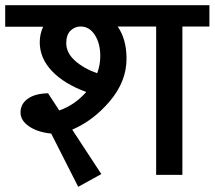

<svg xmlns="http://www.w3.org/2000/svg" viewBox="-40 -674 826 739"><path d="M766 -654V-572H662V-1H561V-572H413Q447 -523 447 -448Q447 -361 383.5 -285.5Q320 -210 238 -175L350 -4L261 45L157 -160Q105 -165 72 -187.5Q39 -210 39 -241Q39 -274 67 -294Q95 -314 145 -315L188 -249Q247 -269 292 -320Q207 -351 160 -400.5Q113 -450 113 -511Q113 -543 126 -571H-20V-654ZM346 -458Q346 -507 325 -539.5Q304 -572 270 -572Q248 -572 231.5 -556Q215 -540 215 -508Q215 -471 248 -441Q281 -411 334 -392Q346 -424 346 -458Z"/></svg>

Font: Martel Sans DemiBold
Style: Regular
Weight: 600
Designer: Dan Reynolds and Mathieu Réguer
Foundry: Dan Reynolds and Mathieu Réguer
Version: Version 1.001;PS 001.001;hotconv 1.0.70;makeotf.lib2.5.58329